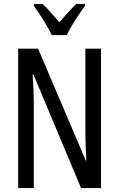

<svg xmlns="http://www.w3.org/2000/svg" viewBox="-20 -963 609 983"><path d="M245 -783H322C343 -829 385 -892 415 -933V-943H370C336 -908 318 -889 284 -849C254 -883 223 -920 198 -943H153V-933C188 -886 224 -827 245 -783ZM497 0V-714H417V-286C417 -248 419 -200 422 -141H419L175 -714H73V0H153V-438C153 -479 151 -527 147 -582H151L395 0Z"/></svg>

Font: Noto Sans Arabic ExtCond
Style: Regular
Weight: 400
Width: 2
Designer: Monotype Design Team, Nadine Chahine, Nizar Qandah and Khaled Hosny
Foundry: Monotype Imaging Inc.
Version: Version 2.012